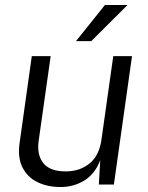

<svg xmlns="http://www.w3.org/2000/svg" viewBox="-20 -743 595 773"><path d="M222 10Q169.5 9.5 129.8 -10.2Q90 -30 70.2 -69.5Q50.5 -109 59 -168L108 -517H184L135.5 -175Q128 -120 154.2 -86.5Q180.5 -53 244.5 -53Q301.5 -53 340.5 -84.8Q379.5 -116.5 388.5 -181L436 -517H511.5L438.5 0H378L383.5 -98Q362.5 -42.5 319 -16Q275.5 10.5 222 10ZM402.5 -723H493.5L347.5 -577.5H286Z"/></svg>

Font: Public Sans Light
Style: Italic
Weight: 300
Italic angle: -8°
Designer: The Public Sans project authors (U.S. Web Design System). Libre Franklin designed by Pablo Impallari and Rodrigo Fuenzal
Version: Version 1.007; ttfautohint (v1.8.1) -l 8 -r 50 -G 200 -x 14 